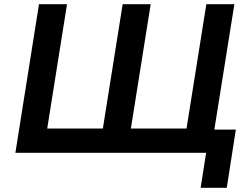

<svg xmlns="http://www.w3.org/2000/svg" viewBox="-20 -725 1198 911"><path d="M932 166 958 0H53L165 -705H298L204 -115H468L562 -705H695L601 -115H865L959 -705H1092L997 -110H1099L1056 166Z"/></svg>

Font: Nunito Sans 8pt
Style: Bold Italic
Weight: 700
Italic angle: -9°
Version: Version 3.101;gftools[0.9.27]